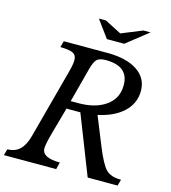

<svg xmlns="http://www.w3.org/2000/svg" viewBox="-152 -1069 1051 1178"><g transform="rotate(15 373.0 -480.0)"><path d="M233 -207Q212 -131 212 -105Q212 -45 326 -45L315 0H-17L-6 -40Q42 -40 72.5 -69Q103 -98 119 -159L237 -600Q250 -648 250 -675Q250 -705 228 -717Q206 -729 146 -730L157 -770H435Q555 -770 624 -724.5Q693 -679 693 -598Q693 -518 634 -463Q575 -408 474 -387L548 -204Q590 -101 620.5 -70.5Q651 -40 716 -40L705 0H515L368 -375H280ZM351 -645 293 -426H342Q450 -426 516 -473Q582 -520 582 -604Q582 -725 437 -725Q397 -725 380.5 -709.5Q364 -694 351 -645ZM519 -851H409L329 -960H374L479 -906L612 -960H657Z"/></g></svg>

Font: Libre Baskerville
Style: Italic
Weight: 400
Italic angle: -15°
Designer: Pablo Impallari, Rodrigo Fuenzalida
Foundry: Pablo Impallari, Rodrigo Fuenzalida
Version: Version 1.051;Glyphs 3.2.3 (3260)